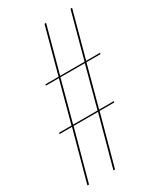

<svg xmlns="http://www.w3.org/2000/svg" viewBox="-179 -765 700 831"><g transform="rotate(-30 171.0 -349.5)"><path d="M10 -259H72L127 -464H62L64 -470H129L191 -699H199L137 -470H259L321 -699H329L267 -470H337L335 -464H265L210 -259H284L282 -253H209L140 0H132L201 -253H79L10 0H2L71 -253H8ZM202 -259 257 -464H135L80 -259Z"/></g></svg>

Font: Moniqa Black Ita Display
Style: Italic
Weight: 900
Italic angle: -10°
Designer: Rajesh Rajput
Foundry: Rajesh Rajput
Version: Version 1.000